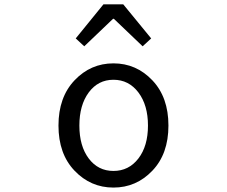

<svg xmlns="http://www.w3.org/2000/svg" viewBox="-20 -847 1040 880"><path d="M678.2 -64.5Q604.5 12.7 500 12.7Q395.5 12.7 321.8 -64.5Q248 -141.6 248 -271.5Q248 -401.4 321.8 -479Q395.5 -556.6 500 -556.6Q604.5 -556.6 678.2 -479Q752 -401.4 752 -271.5Q752 -141.6 678.2 -64.5ZM386.7 -120.6Q429.7 -63.5 500 -63.5Q570.3 -63.5 614.3 -120.6Q658.2 -177.7 658.2 -271.5Q658.2 -365.2 614.3 -423.3Q570.3 -481.4 500 -481.4Q429.7 -481.4 386.7 -423.3Q343.8 -365.2 343.8 -271.5Q343.8 -177.7 386.7 -120.6ZM327.1 -670.9 454.1 -827.1H544.9L672.9 -670.9L633.8 -634.8L502 -760.7H498L366.2 -634.8Z"/></svg>

Font: Gen Shin Gothic Monospace Regular
Style: Regular
Weight: 400
Designer: [Source Han Sans]
Ryoko NISHIZUKA  (kana & ideographs); Paul D. Hunt (Latin, Greek & Cyrillic); Wenlong ZHANG  (bopomofo
Version: Version 1.002.20150607